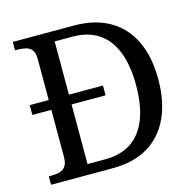

<svg xmlns="http://www.w3.org/2000/svg" viewBox="-105 -820 936 927"><g transform="rotate(-15 363.5 -357.0)"><path d="M38 0V-42H51Q74 -42 92.5 -47Q111 -52 122 -67.5Q133 -83 133 -114V-349H38V-398H133V-604Q133 -634 121.5 -648.5Q110 -663 91.5 -667.5Q73 -672 51 -672H38V-714H344Q447 -714 520 -672.5Q593 -631 631.5 -551.5Q670 -472 670 -358Q670 -249 633.5 -168.5Q597 -88 525 -44Q453 0 344 0ZM321 -51Q401 -51 453.5 -86.5Q506 -122 532.5 -190.5Q559 -259 559 -358Q559 -457 532.5 -525Q506 -593 453.5 -628.5Q401 -664 322 -664H234V-398H404V-349H234V-51Z"/></g></svg>

Font: Noto Serif Georgian
Style: Regular
Weight: 400
Designer: Monotype Design Team, Akaki Razmadze
Foundry: Google LLC
Version: Version 2.002